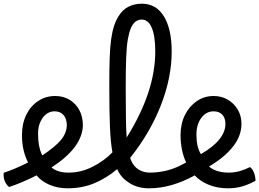

<svg xmlns="http://www.w3.org/2000/svg" viewBox="-30 -1006 1404 1040"><path d="M-10 -70Q15 -78 52 -93.5Q89 -109 122 -126Q89 -190 89 -274Q89 -336 112 -383.5Q135 -431 176 -458.5Q217 -486 269 -486Q313 -486 347 -465.5Q381 -445 400 -409Q419 -373 419 -326Q415 -206 249 -99Q282 -71 341 -71Q355 -71 363 -59Q371 -47 371 -27Q371 -8 362 3Q353 14 336 14Q284 14 239.5 -4.5Q195 -23 168 -56Q131 -37 89.5 -19.5Q48 -2 19 7Q3 -7 -4.5 -26Q-12 -45 -10 -70ZM176 -282Q176 -211 199 -164Q268 -210 299 -246.5Q330 -283 332 -326Q332 -362 314.5 -382.5Q297 -403 266 -403Q227 -403 201.5 -368Q176 -333 176 -282Z M336 14Q322 14 314 2Q306 -10 306 -29Q306 -48 315.5 -59.5Q325 -71 342 -71Q409 -71 472 -103Q535 -135 579 -181Q569 -235 565.5 -319Q562 -403 562 -537H563L562 -538Q562 -627 564 -689Q566 -751 572 -793Q578 -835 587.5 -864.5Q597 -894 612 -918Q634 -954 666.5 -970Q699 -986 738 -986Q816 -986 858 -917Q900 -848 900 -727Q900 -586 841.5 -436Q783 -286 675 -151Q677 -144 680 -137Q694 -104 721 -87.5Q748 -71 783 -71Q797 -71 805.5 -59.5Q814 -48 814 -28Q814 14 777 14Q718 14 673.5 -13Q629 -40 609 -81Q607 -86 605 -90Q548 -42 482 -14Q416 14 336 14ZM651 -532Q651 -435 652 -370Q653 -305 656 -261Q733 -384 772 -500.5Q811 -617 811 -728Q811 -811 792 -855.5Q773 -900 738 -900Q699 -900 679 -854Q669 -830 662.5 -793.5Q656 -757 653.5 -695Q651 -633 651 -532Z M778 14Q765 14 756 2Q747 -10 747 -27Q747 -48 756.5 -59.5Q766 -71 782 -71Q829 -71 876.5 -83Q924 -95 978 -126Q948 -192 948 -274Q948 -335 971.5 -382.5Q995 -430 1035.5 -458Q1076 -486 1127 -486Q1170 -486 1204 -466Q1238 -446 1258 -412Q1278 -378 1278 -335Q1278 -271 1233 -213Q1188 -155 1102 -104Q1141 -71 1210 -71Q1239 -71 1268 -79Q1297 -87 1324 -101Q1339 -90 1346.5 -68.5Q1354 -47 1354 -27Q1321 -8 1284 3Q1247 14 1206 14H1205Q1149 14 1102 -4.5Q1055 -23 1025 -56Q897 14 778 14ZM1034 -277Q1034 -211 1058 -171Q1191 -248 1191 -335Q1191 -367 1174 -385Q1157 -403 1127 -403Q1087 -403 1060.5 -367.5Q1034 -332 1034 -277Z"/></svg>

Font: Borel
Style: Regular
Weight: 400
Designer: Rosalie Wagner
Foundry: ANRT
Version: Version 1.007; ttfautohint (v1.8.4.7-5d5b)